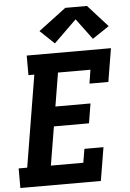

<svg xmlns="http://www.w3.org/2000/svg" viewBox="-63 -1028 727 1074"><g transform="rotate(-5 300.0 -491.0)"><path d="M7 0V-110H55L140 -625H107V-735H580L549 -548H443L455 -625H273L242 -437H439L421 -327H224L188 -110H370L383 -187H490L459 0ZM270 -789 190 -865 345 -982H467L578 -859L484 -796L397 -913Z"/></g></svg>

Font: Iosevka Curly Slab XBdEx
Style: Italic
Weight: 800
Width: 7
Italic angle: -9°
Monospace: yes
Designer: Belleve Invis
Foundry: Belleve Invis
Version: Version 11.1.0; ttfautohint (v1.8.3)